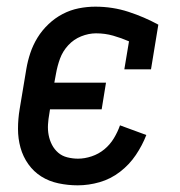

<svg xmlns="http://www.w3.org/2000/svg" viewBox="-20 -548 540 576"><path d="M213 8Q184 8 155.5 2Q127 -4 104 -18.5Q81 -33 65 -55.5Q49 -78 41.5 -105Q34 -132 34 -161.5Q34 -191 39 -221L59 -341Q63 -365 71 -389Q79 -413 92.5 -435Q106 -457 125.5 -475.5Q145 -494 168 -506Q191 -518 216 -523Q241 -528 266 -528Q318 -528 365.5 -512.5Q413 -497 455 -474L433 -340H353L367 -424Q344 -434 319.5 -441Q295 -448 268 -448Q246 -448 223.5 -439Q201 -430 184.5 -412Q168 -394 160 -372Q152 -350 148 -327L143 -300H298L285 -220H130L128 -207Q125 -191 124 -174.5Q123 -158 126 -142.5Q129 -127 136 -113.5Q143 -100 154.5 -90Q166 -80 182 -76Q198 -72 214 -72Q234 -72 255 -79Q276 -86 293 -100Q310 -114 321.5 -133Q333 -152 340 -172L419 -143Q407 -112 387.5 -83Q368 -54 340 -32.5Q312 -11 279 -1.5Q246 8 213 8Z"/></svg>

Font: Iosevka Curly Slab Medium
Style: Italic
Weight: 500
Italic angle: -9°
Monospace: yes
Designer: Belleve Invis
Foundry: Belleve Invis
Version: Version 22.1.2; ttfautohint (v1.8.4)